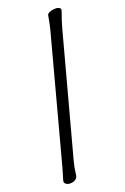

<svg xmlns="http://www.w3.org/2000/svg" viewBox="-121 -792 592 906"><g transform="rotate(15 175.0 -339.5)"><path d="M10 -690Q9 -691 9 -694Q9 -705 25 -720.5Q41 -736 54 -736Q64 -736 67 -723Q78 -680 91 -645L305 -55Q315 -27 333 6Q336 12 336 19Q336 33 323 45Q310 57 297 57Q284 57 280 44L262 -10L254 -32L38 -625Q32 -642 10 -690Z"/></g></svg>

Font: Iansui
Style: Regular
Weight: 400
Designer: But Ko / Fontworks Inc.
Foundry: zi-hi.com / Fontworks Inc.
Version: Version 1.002